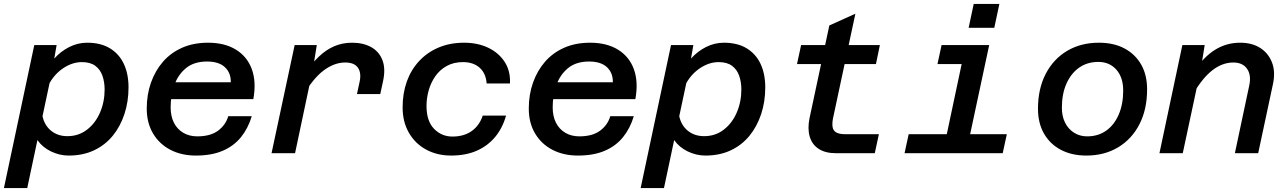

<svg xmlns="http://www.w3.org/2000/svg" viewBox="-52 -782 6572 980"><path d="M393 -564Q462 -564 509 -535.5Q556 -507 580 -456Q604 -405 604 -336Q604 -263 583 -199.5Q562 -136 523 -88.5Q484 -41 427.5 -14.5Q371 12 299 12Q252 12 208.5 -9Q165 -30 139 -67L87 178H-32L123 -552H237L225 -483Q258 -520 301.5 -542Q345 -564 393 -564ZM292 -87Q349 -87 392 -120Q435 -153 458.5 -207.5Q482 -262 482 -325Q482 -363 471 -395Q460 -427 434.5 -446Q409 -465 366 -465Q319 -465 274 -436Q229 -407 201 -358L165 -189Q175 -142 209 -114.5Q243 -87 292 -87Z M948 12Q874 12 817.5 -17.5Q761 -47 729 -101Q697 -155 697 -228Q697 -299 718.5 -360Q740 -421 780 -467Q820 -513 878 -538.5Q936 -564 1010 -564Q1095 -564 1152.5 -528.5Q1210 -493 1233.5 -428.5Q1257 -364 1241 -276H794L813 -362H1126Q1127 -410 1096 -439Q1065 -468 1005 -468Q938 -468 897 -434Q856 -400 837.5 -346.5Q819 -293 819 -234Q819 -189 835.5 -156Q852 -123 883 -104.5Q914 -86 955 -86Q1022 -86 1061 -115Q1100 -144 1113 -189H1233Q1215 -128 1178.5 -82.5Q1142 -37 1085 -12.5Q1028 12 948 12Z M1770 -302 1784 -367Q1793 -411 1774.5 -437Q1756 -463 1710 -463Q1654 -463 1599.5 -422Q1545 -381 1495 -293L1503 -405Q1538 -457 1575 -492.5Q1612 -528 1654 -546Q1696 -564 1745 -564Q1802 -564 1842.5 -541.5Q1883 -519 1900 -475Q1917 -431 1903 -367L1889 -302ZM1334 0 1452 -552H1565L1546 -435L1454 0Z M2251 12Q2179 12 2123 -18.5Q2067 -49 2035 -104.5Q2003 -160 2003 -234Q2003 -306 2024.5 -366Q2046 -426 2087.5 -470.5Q2129 -515 2187 -539.5Q2245 -564 2317 -564Q2385 -564 2438.5 -539Q2492 -514 2523 -467.5Q2554 -421 2551 -356H2432Q2428 -408 2396 -436.5Q2364 -465 2311 -465Q2264 -465 2228.5 -445.5Q2193 -426 2170 -393Q2147 -360 2136 -320.5Q2125 -281 2125 -241Q2125 -164 2163.5 -124.5Q2202 -85 2257 -85Q2316 -85 2355.5 -113Q2395 -141 2412 -192H2531Q2513 -128 2475 -82.5Q2437 -37 2381 -12.5Q2325 12 2251 12Z M2898 12Q2824 12 2767.5 -17.5Q2711 -47 2679 -101Q2647 -155 2647 -228Q2647 -299 2668.5 -360Q2690 -421 2730 -467Q2770 -513 2828 -538.5Q2886 -564 2960 -564Q3045 -564 3102.5 -528.5Q3160 -493 3183.5 -428.5Q3207 -364 3191 -276H2744L2763 -362H3076Q3077 -410 3046 -439Q3015 -468 2955 -468Q2888 -468 2847 -434Q2806 -400 2787.5 -346.5Q2769 -293 2769 -234Q2769 -189 2785.5 -156Q2802 -123 2833 -104.5Q2864 -86 2905 -86Q2972 -86 3011 -115Q3050 -144 3063 -189H3183Q3165 -128 3128.5 -82.5Q3092 -37 3035 -12.5Q2978 12 2898 12Z M3643 -564Q3712 -564 3759 -535.5Q3806 -507 3830 -456Q3854 -405 3854 -336Q3854 -263 3833 -199.5Q3812 -136 3773 -88.5Q3734 -41 3677.5 -14.5Q3621 12 3549 12Q3502 12 3458.5 -9Q3415 -30 3389 -67L3337 178H3218L3373 -552H3487L3475 -483Q3508 -520 3551.5 -542Q3595 -564 3643 -564ZM3542 -87Q3599 -87 3642 -120Q3685 -153 3708.5 -207.5Q3732 -262 3732 -325Q3732 -363 3721 -395Q3710 -427 3684.5 -446Q3659 -465 3616 -465Q3569 -465 3524 -436Q3479 -407 3451 -358L3415 -189Q3425 -142 3459 -114.5Q3493 -87 3542 -87Z M4215 0Q4161 0 4127 -22Q4093 -44 4081 -84.5Q4069 -125 4080 -179L4181 -652L4314 -712L4200 -179Q4195 -154 4197.5 -135Q4200 -116 4215.5 -106.5Q4231 -97 4263 -97H4434L4413 0ZM4016 -455 4037 -552H4439L4419 -455Z M4760 0 4877 -552H4997L4879 0ZM4565 0 4586 -97H5087L5066 0ZM4733 -455 4754 -552H4937L4916 -455ZM4892 -640 4918 -762H5049L5023 -640Z M5493 12Q5418 12 5362.5 -17.5Q5307 -47 5276.5 -100.5Q5246 -154 5246 -227Q5246 -329 5285.5 -405Q5325 -481 5395 -522.5Q5465 -564 5557 -564Q5633 -564 5688 -534.5Q5743 -505 5773 -452Q5803 -399 5803 -326Q5803 -224 5764 -148Q5725 -72 5655 -30Q5585 12 5493 12ZM5497 -86Q5553 -86 5594 -115Q5635 -144 5658 -197Q5681 -250 5681 -320Q5681 -387 5646 -426.5Q5611 -466 5554 -466Q5498 -466 5456.5 -437Q5415 -408 5391.5 -355.5Q5368 -303 5368 -232Q5368 -189 5384 -156.5Q5400 -124 5429.5 -105Q5459 -86 5497 -86Z M6251 0 6324 -344Q6336 -398 6313.5 -430.5Q6291 -463 6243 -463Q6188 -463 6137 -424Q6086 -385 6037 -301L6044 -419Q6092 -492 6150 -528Q6208 -564 6278 -564Q6338 -564 6380 -537.5Q6422 -511 6440.5 -463Q6459 -415 6445 -351L6370 0ZM5866 0 5983 -552H6097L6078 -435L5985 0Z"/></svg>

Font: Azeret Mono Thin Medium
Style: Italic
Weight: 500
Italic angle: -12°
Version: Version 1.002